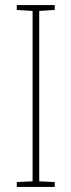

<svg xmlns="http://www.w3.org/2000/svg" viewBox="-20 -734 280 754"><path d="M195 0H46V-19L108 -22V-691L46 -695V-714H195V-695L134 -691V-22L195 -19Z"/></svg>

Font: Noto Sans Bengali Condensed Thin
Style: Regular
Weight: 100
Width: 3
Designer: Joana Ranito - Universal Thirst; Jelle Bosma - Monotype Design Team
Foundry: Universal Thirst ehf.
Version: Version 3.000; ttfautohint (v1.8.4.7-5d5b)